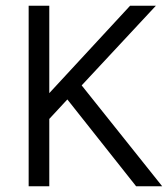

<svg xmlns="http://www.w3.org/2000/svg" viewBox="-20 -650 586 670"><path d="M80 0V-630H152V-325L434 -630H524L265 -352L546 0H455L215 -303L152 -235V0Z"/></svg>

Font: Mukta Light
Style: Regular
Weight: 300
Designer: Girish Dalvi and Yashodeep Gholap
Foundry: Ek Type
Version: Version 2.538;PS 1.002;hotconv 16.6.51;makeotf.lib2.5.65220;